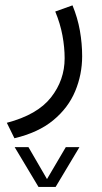

<svg xmlns="http://www.w3.org/2000/svg" viewBox="-20 -261 387 728"><path d="M126 447.8 35.6 296.9H87.9L158.2 418L229.5 296.9H281.2L190.9 447.8ZM254.9 -240.7Q274.4 -193.4 283 -144.5Q291.5 -95.7 291.5 -47.9Q291.5 21.5 265.1 84.7Q238.8 147.9 182.1 194.8Q125.5 241.7 34.7 263.2L5.9 204.6Q121.6 174.3 173.3 108.4Q225.1 42.5 225.1 -40Q225.1 -81.5 216.8 -126.5Q208.5 -171.4 189.5 -217.3Z"/></svg>

Font: Vazir Light FD-UI
Style: Light-FD-UI
Weight: 300
Designer: Saber Rastikerdar
Foundry: Saber Rastikerdar
Version: Version 30.1.0